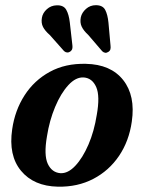

<svg xmlns="http://www.w3.org/2000/svg" viewBox="-20 -709 554 740"><path d="M311 -463Q407 -461 454.8 -400.5Q502.5 -340 488 -240.5Q477.5 -165.5 438.8 -108.2Q400 -51 339.5 -19.5Q279 12 203 10.5Q110 8.5 61 -50.8Q12 -110 27 -211Q37.5 -284 74.8 -341.8Q112 -399.5 172 -432.2Q232 -465 311 -463ZM213 -41.5Q242 -40 270.2 -70Q298.5 -100 320.8 -151.5Q343 -203 353 -266.5Q366 -339 350.8 -373.5Q335.5 -408 303 -410.5Q272.5 -412.5 243.5 -381Q214.5 -349.5 192.5 -297Q170.5 -244.5 161 -183.5Q148.5 -111 164.2 -77.5Q180 -44 213 -41.5ZM398 -622 406 -533Q407 -525.5 405.5 -519.2Q404 -513 397.5 -509Q385.5 -501 374 -511.5L320 -574.5Q302 -591 294.8 -606.5Q287.5 -622 291.5 -642.5Q295.5 -660.5 311.5 -674.8Q327.5 -689 349.5 -689Q376 -689 385.5 -670.8Q395 -652.5 398 -622ZM249 -623 259 -534.5Q260 -527 258.5 -521Q257 -515 251 -510.5Q239 -502 227 -512L172 -574Q153.5 -590 145.8 -605.2Q138 -620.5 141.5 -640.5Q144.5 -659 160.5 -673.5Q176.5 -688 198.5 -688.5Q225 -689.5 235.2 -671.5Q245.5 -653.5 249 -623Z"/></svg>

Font: Fraunces 72pt Soft SemiBold
Style: Italic
Weight: 600
Italic angle: -16°
Version: Version 1.000;[b76b70a41]